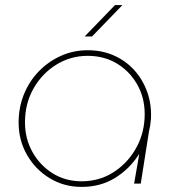

<svg xmlns="http://www.w3.org/2000/svg" viewBox="-20 -720 697 753"><path d="M300 13Q231 13 175 -21Q119 -55 86 -112.5Q53 -170 53 -239Q53 -299 74 -350.5Q95 -402 132.5 -440.5Q170 -479 219 -501Q268 -523 324 -523Q380 -523 426.5 -502.5Q473 -482 506.5 -445Q540 -408 557.5 -359Q575 -310 572 -253Q571 -240 569 -227.5Q567 -215 564 -203L532 0H506L526 -115H525Q488 -57 431 -22Q374 13 300 13ZM300 -9Q367 -9 421 -42Q475 -75 509 -131Q543 -187 547 -255Q551 -326 522 -381.5Q493 -437 441.5 -469Q390 -501 324 -501Q257 -501 201 -466.5Q145 -432 111.5 -373Q78 -314 78 -240Q78 -176 107.5 -123.5Q137 -71 187 -40Q237 -9 300 -9ZM312 -577 431 -700H460L341 -577Z"/></svg>

Font: MuseoModerno Thin Thin
Style: Italic
Weight: 250
Italic angle: -9°
Version: Version 1.003